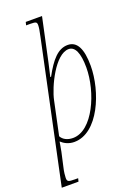

<svg xmlns="http://www.w3.org/2000/svg" viewBox="-223 -831 810 1142"><g transform="rotate(-20 181.5 -260.0)"><path d="M148 -647 -40 240H66L71 220H51C8 220 2 216 2 193C2 181 5 153 10 133L31 39C36 17 38 -4 42 -23C61 -5 89 10 124 10C277 10 370 -221 370 -383C370 -490 342 -546 283 -546C221 -546 176 -494 126 -402H121C128 -430 134 -457 140 -485L199 -760H96L91 -740H119C155 -740 159 -735 159 -716C159 -703 156 -683 148 -647ZM125 -15C90 -15 63 -29 50 -53L95 -265C111 -343 194 -521 280 -521C320 -521 342 -474 342 -382C342 -228 251 -15 125 -15Z"/></g></svg>

Font: Noto Serif Condensed Thin
Style: Italic
Weight: 100
Width: 3
Italic angle: -12°
Designer: Monotype Design Team
Foundry: Monotype Imaging Inc.
Version: Version 2.013